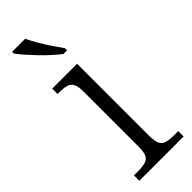

<svg xmlns="http://www.w3.org/2000/svg" viewBox="-255 -789 812 812"><g transform="rotate(-45 151.0 -383.0)"><path d="M27 0V-32H47Q76 -32 93.5 -36.5Q111 -41 119 -55.5Q127 -70 127 -102V-433Q127 -466 118.5 -480.5Q110 -495 94 -499.5Q78 -504 52 -504H42V-536H191V-105Q191 -72 199 -56.5Q207 -41 225 -36.5Q243 -32 272 -32H292V0ZM179 -606Q161 -620 139.5 -639.5Q118 -659 97 -681Q76 -703 58.5 -723Q41 -743 32 -756V-766H110Q121 -744 136.5 -717Q152 -690 169.5 -664Q187 -638 201 -619V-606Z"/></g></svg>

Font: Noto Serif Kannada Light
Style: Regular
Weight: 300
Version: Version 2.003